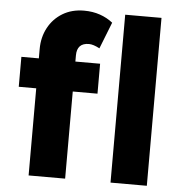

<svg xmlns="http://www.w3.org/2000/svg" viewBox="-53 -793 802 843"><g transform="rotate(5 348.5 -371.0)"><path d="M104 0V-384H27V-516H104V-557Q104 -609 126.5 -651Q149 -693 189.5 -717.5Q230 -742 284 -742Q322 -742 354 -731Q386 -720 411 -700L365 -583Q337 -598 318 -598Q265 -598 265 -543V-516H374V-384H265V0ZM465 0V-740H625V0Z"/></g></svg>

Font: Lexend
Style: Bold
Weight: 700
Designer: Bonnie Shaver-Troup, Thomas Jockin
Foundry: Lexend
Version: Version 1.007; ttfautohint (v1.8.3)